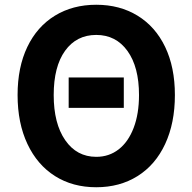

<svg xmlns="http://www.w3.org/2000/svg" viewBox="-20 -774 810 808"><path d="M269 -448H501V-320H269ZM54 -374Q54 -491 95 -576.5Q136 -662 211 -708Q286 -754 385 -754Q484 -754 559 -708Q634 -662 675 -576.5Q716 -491 716 -374Q716 -256 675 -168Q634 -80 559 -33Q484 14 385 14Q286 14 211.5 -33Q137 -80 95.5 -168Q54 -256 54 -374ZM565 -374Q565 -492 516.5 -559.5Q468 -627 385 -627Q302 -627 254 -560.5Q206 -494 206 -374Q206 -254 254.5 -184Q303 -114 385 -114Q439 -114 479.5 -145.5Q520 -177 542.5 -236Q565 -295 565 -374Z"/></svg>

Font: Merged Yaku Han JP
Style: Bold
Weight: 700
Designer: Ryoko NISHIZUKA 西塚涼子 (kana, bopomofo & ideographs); Paul D. Hunt (Latin, Greek & Cyrillic); Sandoll Communications 산돌커뮤니
Foundry: Adobe
Version: Version 2.004